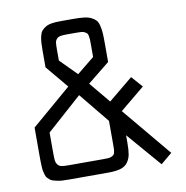

<svg xmlns="http://www.w3.org/2000/svg" viewBox="-84 -836 894 923"><g transform="rotate(-10 363.0 -375.0)"><path d="M60.1 -140.1V-273.9L253.9 -439.9L162.1 -549.8V-630.9Q162.1 -655.3 163.1 -670.4Q164.1 -685.5 167.7 -701.4Q171.4 -717.3 178.5 -726.1Q185.5 -734.9 197.8 -742.4Q210 -750 227.8 -752.9Q245.6 -755.9 271 -755.9H335.9Q366.2 -755.9 386.5 -753.4Q406.7 -751 421.4 -743.7Q436 -736.3 443.8 -727.5Q451.7 -718.8 456.1 -700.7Q460.4 -682.6 461.7 -664.6Q462.9 -646.5 462.9 -615.2V-522.9L355 -436L439.9 -334L559.1 -432.1L606.9 -377.9L486.8 -278.8L686 -40L630.9 5.9L486.8 -161.1V-124Q486.8 -88.4 482.9 -67.4Q479 -46.4 466.8 -29.5Q454.6 -12.7 431.6 -5.9Q408.7 1 371.1 1H180.2Q162.1 1 147.9 0.2Q133.8 -0.5 122.3 -3.2Q110.8 -5.9 102.3 -8.3Q93.8 -10.7 86.9 -16.8Q80.1 -22.9 75.7 -27.6Q71.3 -32.2 68.4 -42.7Q65.4 -53.2 63.7 -60.5Q62 -67.9 61.3 -83Q60.5 -98.1 60.3 -109.1Q60.1 -120.1 60.1 -140.1ZM127 -138.2Q127 -113.3 128.4 -101.3Q129.9 -89.4 137 -80.3Q144 -71.3 156 -69.1Q168 -66.9 190.9 -66.9H359.9Q374.5 -66.9 384 -67.6Q393.6 -68.4 400.4 -71.8Q407.2 -75.2 410.4 -78.4Q413.6 -81.5 415.5 -90.1Q417.5 -98.6 417.7 -106Q418 -113.3 418 -128.9V-243.2L297.9 -390.1L127 -237.8ZM231 -570.8 311 -490.2 396 -559.1V-617.2Q396 -635.3 395.8 -643.6Q395.5 -651.9 393.6 -661.9Q391.6 -671.9 388.2 -675.3Q384.8 -678.7 377.7 -682.6Q370.6 -686.5 361.1 -687.3Q351.6 -688 335.9 -688H293Q270.5 -688 259 -685.8Q247.6 -683.6 240.7 -676Q233.9 -668.5 232.4 -658Q231 -647.5 231 -626Z"/></g></svg>

Font: Kelly Slab
Style: Regular
Weight: 400
Designer: Denis Masharov
Foundry: Denis Masharov
Version: Version 1.001